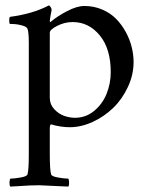

<svg xmlns="http://www.w3.org/2000/svg" viewBox="-20 -460 550 706"><path d="M16.1 -372.1Q14.2 -374 13.9 -384Q13.7 -394 16.1 -397.9Q101.1 -409.2 159.2 -439.9Q162.6 -439.9 166.3 -433.8Q169.9 -427.7 169.9 -423.8L166.5 -405.8Q163.1 -387.7 163.1 -382.8Q163.1 -378.9 165 -378.9Q166 -378.9 168 -380.9Q191.4 -400.9 227.3 -419.4Q263.2 -438 290 -438Q325.7 -438 356.2 -424.8Q386.7 -411.6 407.5 -390.1Q428.2 -368.7 442.9 -341.6Q457.5 -314.5 464.4 -286.4Q471.2 -258.3 471.2 -231.9Q471.2 -185.1 450.4 -140.4Q429.7 -95.7 396.5 -63.5Q363.3 -31.2 320.8 -11.7Q278.3 7.8 236.8 7.8Q202.6 7.8 167 -2.9Q163.1 2 163.1 9.8V106.9Q163.1 165 168 181.2Q169.9 188.5 192.9 192.6Q215.8 196.8 231 196.8Q233.9 200.7 234.1 211.4Q234.4 222.2 231 226.1Q128.4 221.2 124 221.2Q106.4 221.2 90.3 221.9Q74.2 222.7 53.2 224.1Q32.2 225.6 18.1 226.1Q14.6 222.2 14.9 211.4Q15.1 200.7 18.1 196.8Q33.2 196.8 56.2 192.6Q79.1 188.5 81.1 181.2Q85.9 165 85.9 106.9V-301.8Q85.9 -341.8 81.1 -354Q78.1 -361.8 62 -366.2Q45.9 -370.6 35.2 -371.3Q24.4 -372.1 16.1 -372.1ZM163.1 -100.1Q163.1 -76.2 179.4 -58.6Q195.8 -41 216.1 -33.9Q236.3 -26.9 255.9 -26.9Q295.4 -26.9 326.2 -52.2Q356.9 -77.6 372.1 -115.5Q387.2 -153.3 387.2 -194.8Q387.2 -280.8 346.9 -329.8Q306.6 -378.9 247.1 -378.9Q217.8 -378.9 190.4 -365Q163.1 -351.1 163.1 -339.8Z"/></svg>

Font: Crimson
Style: Roman
Weight: 400
Version: Version 0.8